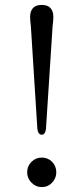

<svg xmlns="http://www.w3.org/2000/svg" viewBox="-20 -754 340 781"><path d="M149.5 -734Q174.5 -734 185.8 -720.8Q197 -707.5 197 -686.5Q197 -668 194 -648.5L167 -229.5Q164 -206 149.5 -206Q135.5 -206 132 -229.5L105.5 -648.5Q102.5 -668 102.5 -686.5Q102.5 -707.5 113.8 -720.8Q125 -734 149.5 -734ZM150 7Q125.5 7 108 -11Q90.5 -29 90.5 -53Q90.5 -78.5 108 -95.8Q125.5 -113 150 -113Q175 -113 192 -95.8Q209 -78.5 209 -53Q209 -29 192 -11Q175 7 150 7Z"/></svg>

Font: Fraunces 9pt Light
Style: Regular
Weight: 300
Version: Version 1.000;[0bf87f6ff]